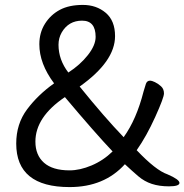

<svg xmlns="http://www.w3.org/2000/svg" viewBox="-20 -738 750 781"><path d="M263 -45Q305 -45 352.5 -65Q400 -85 438 -122Q366 -198 244 -343Q124 -262 124 -162Q124 -107 159 -76Q194 -45 263 -45ZM258 -443Q306 -474 337.5 -514Q369 -554 369 -588Q369 -654 314 -654Q259 -654 231 -606Q218 -583 218 -556Q218 -495 258 -443ZM263 23Q46 23 46 -154Q46 -234 90 -293Q134 -352 200 -399Q140 -479 140 -558Q140 -605 163 -641.5Q186 -678 223.5 -698Q261 -718 317 -718Q372 -718 410 -686Q448 -654 448 -591Q448 -488 304 -386Q405 -261 483 -180Q535 -252 564 -366Q569 -384 573.5 -397Q578 -410 591 -410Q597 -410 610 -404Q623 -398 635 -387Q647 -376 647 -358Q647 -341 611.5 -262.5Q576 -184 536 -127Q614 -45 661 -29Q710 -8 710 6Q710 20 667 20Q628 20 597.5 10Q567 0 542 -21.5Q517 -43 488 -70Q404 23 263 23Z"/></svg>

Font: LXGW WenKai Medium
Style: Regular
Weight: 500
Designer: LXGW / Fontworks Inc.
Foundry: LXGW / Fontworks Inc.
Version: Version 1.501; October 10, 2024